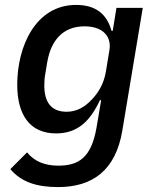

<svg xmlns="http://www.w3.org/2000/svg" viewBox="-20 -548 640 780"><path d="M216 212C355 212 450 145 477 -18L560 -516H453L438 -423H433C414 -491 369 -528 289 -528C125 -528 50 -360 50 -204C50 -83 100 -6 208 -6C297 -6 347 -58 386 -141H391L372 -29C351 91 301 125 217 125C161 125 119 107 90 71L22 139C66 191 128 212 216 212ZM251 -94C187 -94 160 -134 160 -201C160 -218 161 -232 164 -248L172 -296C187 -383 235 -441 323 -441C395 -441 426 -404 426 -361C426 -354 425 -348 424 -341L410 -256C401 -203 375 -167 356 -147C325 -112 290 -94 251 -94Z"/></svg>

Font: IBM Mono Medium
Style: Italic
Weight: 500
Italic angle: -9°
Monospace: yes
Designer: Mike Abbink, Paul van der Laan, Pieter van Rosmalen
Foundry: Bold Monday
Version: Version 2.3